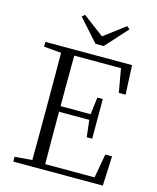

<svg xmlns="http://www.w3.org/2000/svg" viewBox="-135 -1031 919 1123"><g transform="rotate(15 324.5 -469.0)"><path d="M238 -938 222 -923 341 -790H391L511 -923L494 -938L366 -842ZM547 -548H588L580 -725H55V-696L160 -687C161 -590 161 -490 161 -390V-335C161 -235 161 -136 160 -38L55 -29V0H597L605 -179H564L538 -34H239C238 -132 238 -232 238 -351H421L433 -249H466V-489H433L420 -385H238C238 -494 238 -595 239 -691H522Z"/></g></svg>

Font: Noto Serif CJK TC Light
Style: Regular
Weight: 300
Designer: Ryoko NISHIZUKA 西塚涼子 (kana & ideographs); Frank Grießhammer (Latin, Greek & Cyrillic); Wenlong ZHANG 张文龙 (bopomofo); San
Foundry: Adobe
Version: Version 2.001;hotconv 1.1.0;makeotfexe 2.6.0